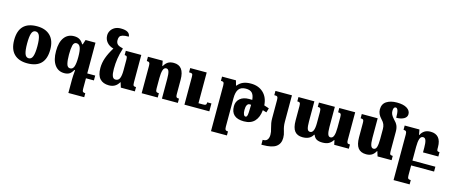

<svg xmlns="http://www.w3.org/2000/svg" viewBox="-55 -1538 6041 2563"><g transform="rotate(15 2966.0 -256.5)"><path d="M37 -246Q37 -502 287 -502Q404 -502 470 -437Q536 -372 536 -246Q536 10 284 10Q166 10 101.5 -54.5Q37 -119 37 -246ZM358 -246Q358 -340 341 -385.5Q324 -431 285 -431Q247 -431 231.5 -386Q216 -341 216 -246Q216 -151 232 -105.5Q248 -60 287 -60Q325 -60 341.5 -105.5Q358 -151 358 -246Z M1095 0V147Q1095 176 1104.5 185.5Q1114 195 1138 195V250H919V60Q919 19 927 -67H917Q893 -24 865.5 -7.5Q838 9 796 9Q711 9 663 -58.5Q615 -126 615 -249Q615 -370 663.5 -436Q712 -502 800 -502Q844 -502 874.5 -484Q905 -466 928 -426H936L958 -492H1095V-67H1205V0ZM923 -247Q923 -341 906 -380.5Q889 -420 852 -420Q816 -420 805 -374Q794 -328 794 -248Q794 -169 806 -121Q818 -73 855 -73Q893 -73 908 -116Q923 -159 923 -247Z M1771 -59V0H1577L1556 -68H1552Q1528 -27 1494 -7.5Q1460 12 1414 12Q1332 12 1288.5 -36Q1245 -84 1245 -183Q1245 -254 1270 -325Q1295 -396 1346 -478Q1288 -493 1254 -533Q1220 -573 1220 -628Q1220 -662 1238 -693Q1256 -724 1290.5 -743.5Q1325 -763 1374 -763Q1438 -763 1470 -743Q1502 -723 1504 -685Q1447 -685 1418 -675.5Q1389 -666 1379.5 -648.5Q1370 -631 1370 -601Q1370 -567 1389.5 -546Q1409 -525 1466 -514V-501Q1443 -429 1432.5 -361Q1422 -293 1422 -218Q1422 -150 1435.5 -117.5Q1449 -85 1479 -85Q1520 -85 1536 -122Q1552 -159 1552 -232V-379Q1552 -412 1544.5 -422.5Q1537 -433 1514 -433V-492H1728V-112Q1728 -78 1736.5 -68.5Q1745 -59 1771 -59Z M2365 0H2145V-273Q2145 -341 2134.5 -373.5Q2124 -406 2097 -406Q2066 -406 2053.5 -365.5Q2041 -325 2041 -257V-114Q2041 -81 2050 -70Q2059 -59 2087 -59V0H1865V-379Q1865 -411 1855.5 -422Q1846 -433 1820 -433V-492H2024L2037 -422H2042Q2065 -463 2095.5 -482.5Q2126 -502 2176 -502Q2321 -502 2321 -308V-119Q2321 -92 2324 -80Q2327 -68 2336 -63.5Q2345 -59 2365 -59ZM2800 0H2456V-384Q2456 -416 2448 -424.5Q2440 -433 2415 -433H2404V-492H2632V-67H2696Q2724 -67 2733 -75Q2742 -83 2742 -109H2800Z M3539 -184Q3522 -190 3486 -200Q3477 -101 3426 -45.5Q3375 10 3279 10Q3099 10 3099 -151Q3099 -217 3144.5 -257Q3190 -297 3270 -297Q3299 -297 3314 -296Q3308 -362 3280 -390.5Q3252 -419 3194 -419Q3127 -419 3096.5 -378.5Q3066 -338 3066 -252V142Q3066 174 3076 184.5Q3086 195 3110 195V250H2890V-380Q2890 -413 2881 -423.5Q2872 -434 2844 -434V-492H3036L3055 -425H3061Q3092 -465 3136 -483.5Q3180 -502 3242 -502Q3348 -502 3414.5 -439.5Q3481 -377 3488 -267Q3511 -260 3557 -244ZM3316 -229Q3309 -230 3296 -230Q3273 -230 3260.5 -207Q3248 -184 3248 -140Q3248 -100 3258 -78.5Q3268 -57 3284 -57Q3297 -57 3303.5 -70.5Q3310 -84 3312.5 -120Q3315 -156 3316 -229Z M3634 -370Q3634 -398 3631 -411Q3628 -424 3619 -428.5Q3610 -433 3592 -433H3582V-492H3810V-130Q3810 -91 3815 -62Q3820 -33 3830 -2Q3838 24 3841.5 43.5Q3845 63 3845 87Q3845 168 3789 209Q3733 250 3606 250H3586V183H3593Q3632 184 3650.5 159Q3669 134 3669 92Q3669 69 3665.5 50Q3662 31 3654 3Q3644 -34 3639 -62.5Q3634 -91 3634 -130Z M4684 -492V-109Q4684 -78 4692 -68Q4700 -58 4728 -58V0H4526L4513 -61H4508Q4484 -24 4451 -6Q4418 12 4365 12Q4315 12 4285 -4Q4255 -20 4239 -61H4232Q4194 12 4090 12Q4017 12 3980.5 -33.5Q3944 -79 3944 -180V-378Q3944 -413 3936 -423Q3928 -433 3900 -433V-492H4120V-214Q4120 -146 4130 -114.5Q4140 -83 4169 -83Q4228 -83 4228 -221V-374Q4228 -410 4219 -421.5Q4210 -433 4183 -433V-492H4403V-214Q4403 -148 4413.5 -115.5Q4424 -83 4451 -83Q4482 -83 4495.5 -121Q4509 -159 4509 -232V-377Q4509 -411 4500.5 -422Q4492 -433 4464 -433V-492Z M5319 -59V0H5125L5104 -67H5100Q5076 -24 5045 -6Q5014 12 4969 12Q4893 12 4856.5 -35.5Q4820 -83 4820 -184V-373Q4820 -400 4817 -412Q4814 -424 4805 -428.5Q4796 -433 4775 -433V-492H4995V-220Q4995 -153 5006.5 -119Q5018 -85 5045 -85Q5076 -85 5087.5 -122.5Q5099 -160 5099 -232V-372Q5099 -407 5087.5 -435.5Q5076 -464 5050 -490Q5020 -521 5006 -551.5Q4992 -582 4992 -615Q4992 -690 5047 -726Q5102 -762 5190 -762Q5281 -762 5329.5 -731Q5378 -700 5378 -651Q5378 -610 5337.5 -586.5Q5297 -563 5232 -563Q5232 -631 5222 -662.5Q5212 -694 5191 -694Q5159 -694 5159 -637Q5159 -611 5170.5 -587.5Q5182 -564 5209 -535Q5245 -500 5260 -466Q5275 -432 5275 -383V-112Q5275 -78 5283.5 -68.5Q5292 -59 5319 -59Z M5697 -209V-273Q5697 -340 5686 -373Q5675 -406 5647 -406Q5614 -406 5601.5 -366Q5589 -326 5589 -257V-67H5906V0H5589V136Q5589 169 5598 180Q5607 191 5635 191V250H5413V-379Q5413 -411 5403.5 -422Q5394 -433 5368 -433V-492H5572L5585 -421H5590Q5610 -461 5643 -481.5Q5676 -502 5726 -502Q5797 -502 5834.5 -458.5Q5872 -415 5872 -328V-304Q5872 -284 5879 -276.5Q5886 -269 5909 -269V-209Z"/></g></svg>

Font: Noto Serif Armenian Black Narrow
Style: Regular
Weight: 900
Width: 4
Designer: Monotype Design team
Foundry: Monotype Imaging Inc.
Version: Version 1.000